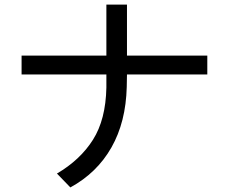

<svg xmlns="http://www.w3.org/2000/svg" viewBox="-20 -778 1040 838"><path d="M74.2 -453.1V-535.2H444.3V-757.8H534.2V-535.2H884.8V-453.1H534.2L533.2 -398.4Q529.3 -245.1 466.3 -134.3Q403.3 -23.4 287.1 40L228.5 -20.5Q330.1 -80.1 385.7 -168Q441.4 -255.9 444.3 -395.5V-453.1Z"/></svg>

Font: Gothic A1 Medium
Style: Regular
Weight: 500
Designer: HanYang I&C Co.,Ltd.
Foundry: HanYang I&C Co.,Ltd.
Version: Version 2.50